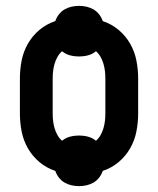

<svg xmlns="http://www.w3.org/2000/svg" viewBox="-20 -588 540 656"><path d="M250 48Q237 48 224 45Q211 42 200 35.5Q189 29 181 18.5Q173 8 169 -4Q139 -14 115 -34Q91 -54 75.5 -81Q60 -108 54 -138.5Q48 -169 48 -200V-320Q48 -351 54 -381.5Q60 -412 75.5 -439Q91 -466 115 -486Q139 -506 169 -516Q173 -528 181 -538.5Q189 -549 200 -555.5Q211 -562 224 -565Q237 -568 250 -568Q263 -568 276 -565Q289 -562 300 -555.5Q311 -549 319 -538.5Q327 -528 331 -516Q361 -506 385 -486Q409 -466 424.5 -439Q440 -412 446 -381.5Q452 -351 452 -320V-200Q452 -169 446 -138.5Q440 -108 424.5 -81Q409 -54 385 -34Q361 -14 331 -4Q327 8 319 18.5Q311 29 300 35.5Q289 42 276 45Q263 48 250 48ZM192 -107Q204 -117 219 -121Q234 -125 250 -125Q266 -125 281 -121Q296 -117 308 -107Q318 -116 324 -127Q330 -138 333.5 -150Q337 -162 338.5 -174.5Q340 -187 340 -200V-320Q340 -333 338.5 -345.5Q337 -358 333.5 -370Q330 -382 324 -393Q318 -404 308 -413Q296 -403 281 -399Q266 -395 250 -395Q234 -395 219 -399Q204 -403 192 -413Q182 -404 176 -393Q170 -382 166.5 -370Q163 -358 161.5 -345.5Q160 -333 160 -320V-200Q160 -187 161.5 -174.5Q163 -162 166.5 -150Q170 -138 176 -127Q182 -116 192 -107Z"/></svg>

Font: Iosevka SS18 Heavy
Style: Regular
Weight: 900
Monospace: yes
Designer: Belleve Invis
Foundry: Belleve Invis
Version: Version 25.1.1; ttfautohint (v1.8.4)